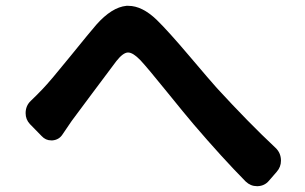

<svg xmlns="http://www.w3.org/2000/svg" viewBox="-20 -682 1040 655"><path d="M193.4 -223.6Q181.6 -205.1 159.2 -203.1Q157.2 -203.1 154.3 -203.1Q135.7 -203.1 122.1 -217.8L82 -258.8Q67.4 -274.4 67.4 -295.9Q67.4 -321.3 85 -337.9Q104.5 -356.4 125 -377.9Q151.4 -405.3 219.7 -489.7Q288.1 -574.2 308.6 -597.7Q361.3 -657.2 411.1 -662.1Q415 -662.1 418 -662.1Q464.8 -662.1 514.6 -614.3Q553.7 -576.2 627 -489.7Q700.2 -403.3 719.7 -381.8Q828.1 -263.7 919.9 -177.7Q938.5 -160.2 938.5 -133.8Q938.5 -112.3 923.8 -95.7L897.5 -65.4Q882.8 -47.9 859.4 -46.9Q857.4 -46.9 856.4 -46.9Q835 -46.9 818.4 -62.5Q738.3 -143.6 640.6 -257.8Q612.3 -291 548.3 -370.1Q484.4 -449.2 459 -476.6Q433.6 -502.9 417 -502.9Q416 -502.9 416 -502.9Q399.4 -502 377 -473.6Q354.5 -444.3 294.4 -363.3Q234.4 -282.2 224.6 -269.5Q212.9 -252.9 193.4 -223.6Z"/></svg>

Font: Gen Jyuu Gothic Bold
Style: Bold
Weight: 700
Designer: [Source Han Sans]
Ryoko NISHIZUKA  (kana & ideographs); Paul D. Hunt (Latin, Greek & Cyrillic); Wenlong ZHANG  (bopomofo
Version: Version 1.002.20150607